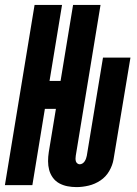

<svg xmlns="http://www.w3.org/2000/svg" viewBox="-39 -755 559 783"><path d="M273 8Q254 8 236 4.5Q218 1 202.5 -7.5Q187 -16 176.5 -30.5Q166 -45 161.5 -62Q157 -79 157 -97.5Q157 -116 160 -135L189 -311H144L93 0H-19L102 -735H214L163 -425H208L259 -735H371L270 -120Q269 -114 269 -108Q269 -102 270.5 -97Q272 -92 276.5 -88.5Q281 -85 286 -85Q292 -85 297.5 -88.5Q303 -92 306.5 -97.5Q310 -103 312 -109Q314 -115 315 -120L381 -520H493L424 -105Q420 -81 406.5 -57.5Q393 -34 370.5 -19Q348 -4 322.5 2Q297 8 273 8Z"/></svg>

Font: Iosevka SS18 Heavy
Style: Italic
Weight: 900
Italic angle: -9°
Monospace: yes
Designer: Belleve Invis
Foundry: Belleve Invis
Version: Version 25.1.1; ttfautohint (v1.8.4)